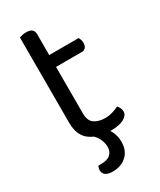

<svg xmlns="http://www.w3.org/2000/svg" viewBox="-200 -670 773 927"><g transform="rotate(-30 186.0 -207.0)"><path d="M76 -264H156V-126Q156 -86 179 -69.5Q202 -53 242 -53Q259 -53 280 -59Q301 -65 315 -73Q321 -67 326 -58Q331 -49 331 -37Q331 -15 305 -1Q279 13 233 13Q163 13 119.5 -18Q76 -49 76 -121ZM117 -386V-452H320Q323 -448 326 -439Q329 -430 329 -420Q329 -404 321 -395Q313 -386 299 -386ZM156 -234H76V-596Q81 -598 91.5 -600.5Q102 -603 114 -603Q135 -603 145.5 -594.5Q156 -586 156 -567ZM147 -2 197 -17Q225 2 237 28Q249 54 249 85Q249 133 219 161Q189 189 141 189Q116 189 102.5 179.5Q89 170 89 153Q89 139 95 129H110Q146 129 162.5 113.5Q179 98 179 72Q179 55 171.5 35Q164 15 147 -2Z"/></g></svg>

Font: Baloo Tamma 2
Style: Regular
Weight: 400
Designer: Divya Kowshik, Shuchita Grover and Ek Type
Foundry: Ek Type
Version: Version 1.700